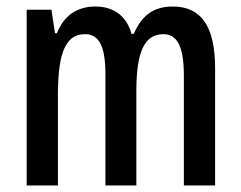

<svg xmlns="http://www.w3.org/2000/svg" viewBox="-20 -570 741 590"><path d="M511 -550C452 -550 416 -523 391 -466H384C371 -515 335 -550 273 -550C217 -550 176 -522 155 -468H149L138 -540H62V0H158V-275C158 -390 174 -465 241 -465C284 -465 304 -429 304 -341V0H399V-290C399 -405 421 -465 482 -465C524 -465 545 -428 545 -338V0H641V-360C641 -488 599 -550 511 -550Z"/></svg>

Font: Noto Sans Myanmar UI ExtraCondensed Medium
Style: Regular
Weight: 500
Width: 2
Designer: Monotype Design Team
Foundry: Monotype Imaging Inc.
Version: Version 2.103